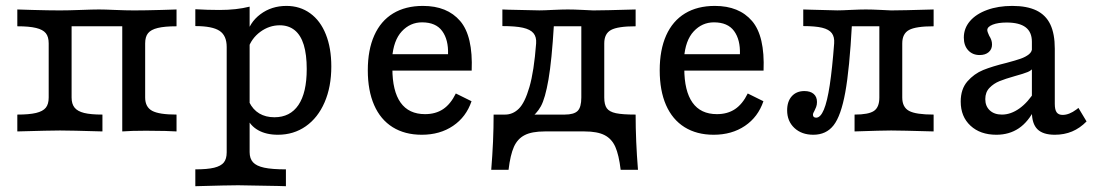

<svg xmlns="http://www.w3.org/2000/svg" viewBox="-20 -447 3727 653"><path d="M145.6 -115.3V-299.5Q145.6 -322.1 135.7 -334.2Q125.9 -346.3 102.8 -351.9Q79.6 -357.6 38.9 -357.6V-414.8L89.5 -413.2Q147.3 -411.6 183.5 -411.6Q211.4 -411.6 255 -413.2Q295.9 -414.8 316.3 -414.8Q336.5 -414.8 370.9 -413.2Q409.1 -411.6 435.9 -411.6Q472 -411.6 529.8 -413.2L580.4 -414.8V-357.6Q539.7 -357.6 516.6 -351.9Q493.4 -346.3 483.6 -334.2Q473.7 -322.1 473.7 -299.5V-115.3Q473.7 -83.1 497.3 -70.2Q520.8 -57.3 580.4 -57.3V0Q561.7 -0.8 542.2 -1.6L476.6 -2.4Q425.7 -2.4 395.8 0V-363.3L402 -357.6H219.6L223.5 -363.3V-115.3Q223.5 -93.5 233.6 -81Q243.6 -68.5 266 -62.9Q288.3 -57.3 328.4 -57.3V0Q220.4 -3.2 184.1 -3.2Q151.8 -3.2 38.9 0V-57.3Q79.6 -57.3 102.8 -62.9Q125.9 -68.5 135.7 -80.6Q145.6 -92.7 145.6 -115.3Z M751 71V-287.3Q751 -326 726.7 -342.1Q702.3 -358.3 644.3 -358.3V-415.6Q685.6 -413.1 726.5 -413.1Q784.3 -413.1 829 -424.4V70.4Q829 92.3 840.5 104.9Q852.1 117.6 878.6 123.3Q905.1 129 952.4 129V186.3L925.6 185.5Q816.4 183.1 789.9 183.1Q756.8 183.1 644.3 186.3V129Q685.1 129 708.3 123.4Q731.4 117.7 741.2 105.6Q751 93.5 751 71ZM819.1 -48.4 827.5 -99.9Q840.1 -74.1 861.9 -61.1Q883.7 -48.2 913.2 -48.2Q966.8 -48.2 995 -89.9Q1023.2 -131.6 1023.2 -212.2Q1023.2 -261.2 1013.1 -294.4Q1002.9 -327.6 982.2 -344.3Q961.4 -361 931.5 -361Q895.8 -361 865.4 -338.8Q835.1 -316.5 823.4 -280.7L817.8 -324.2Q827.8 -370.2 865.5 -398.5Q903.3 -426.9 954.2 -426.9Q1000.2 -426.9 1034.9 -401.8Q1069.7 -376.7 1088.2 -330.1Q1106.8 -283.6 1106.8 -221.1Q1106.8 -151.5 1083.9 -98.9Q1061.1 -46.3 1019.9 -17.5Q978.8 11.3 925.1 11.3Q885.5 11.3 858 -4.2Q830.6 -19.6 819.1 -48.4Z M1230.9 -208.1Q1230.9 -277.4 1253 -326.7Q1275 -375.9 1317 -401.4Q1359.1 -426.9 1418.5 -426.9Q1501 -426.9 1545 -375.6Q1589 -324.3 1584.2 -206.9H1283.7L1282.8 -262.6H1503.8Q1505.5 -311.8 1483.9 -341.4Q1462.4 -371 1415.4 -371Q1375.1 -371 1346.6 -340.4Q1318.1 -309.8 1313.6 -249.2L1316.1 -245.8Q1314.5 -230.3 1314.5 -214.2Q1314.5 -137.5 1342.4 -98.1Q1370.3 -58.8 1425.6 -58.8Q1461.5 -58.8 1487 -75.8Q1512.5 -92.8 1530.3 -129.1L1583.7 -102.7Q1565.4 -49 1520.8 -18.9Q1476.3 11.3 1414.4 11.3Q1356.8 11.3 1315.4 -14.5Q1274 -40.4 1252.5 -89.6Q1230.9 -138.8 1230.9 -208.1Z M1658.8 -57.3H1900.6Q1932 -57.3 1944.6 -69.8Q1957.1 -82.3 1957.1 -115.3V-362.2L1962.6 -357.6H1855.3L1863.9 -363Q1856.6 -241.2 1845.4 -176.6Q1834.2 -112.1 1819.5 -85.5Q1804.7 -58.9 1780.9 -43.5L1697.8 -57.3Q1724.3 -57.3 1744.7 -77.5Q1765.1 -97.7 1780.6 -151Q1796.2 -204.3 1803.4 -299.5Q1805 -321.3 1794.4 -334.1Q1783.7 -347 1758.4 -352.7Q1733.1 -358.3 1688.6 -358.3V-414.8L1709 -414Q1790 -411.8 1814.2 -411.7Q1829 -411.7 1859.9 -413.3Q1893.2 -414.8 1910.8 -414.8Q1931 -414.8 1961.6 -413.3Q1986.9 -411.6 1997.5 -411.6Q2032.4 -411.6 2141.8 -414.8V-357.6Q2081.3 -357.6 2058.2 -345.1Q2035.1 -332.6 2035.1 -299.5V-115.3Q2035.1 -91.1 2043.7 -78.9Q2052.4 -66.8 2074.7 -62Q2097 -57.3 2141.8 -57.3Q2141.8 -12.2 2143.8 34.6Q2145.8 81.3 2149.8 130.5H2090.9Q2084.9 79.9 2072.8 52.5Q2060.6 25.1 2036.2 12.6Q2011.7 0 1968 0H1832.6Q1788.9 0 1764.4 12.6Q1740 25.1 1727.8 52.5Q1715.6 79.9 1709.6 130.5H1650.7Q1654.7 81.3 1656.8 34.6Q1658.8 -12.2 1658.8 -57.3Z M2223.7 -208.1Q2223.7 -277.4 2245.7 -326.7Q2267.8 -375.9 2309.8 -401.4Q2351.8 -426.9 2411.3 -426.9Q2493.7 -426.9 2537.7 -375.6Q2581.7 -324.3 2576.9 -206.9H2276.4L2275.6 -262.6H2496.5Q2498.2 -311.8 2476.7 -341.4Q2455.1 -371 2408.1 -371Q2367.9 -371 2339.4 -340.4Q2310.8 -309.8 2306.4 -249.2L2308.8 -245.8Q2307.3 -230.3 2307.3 -214.2Q2307.3 -137.5 2335.2 -98.1Q2363 -58.8 2418.3 -58.8Q2454.2 -58.8 2479.7 -75.8Q2505.3 -92.8 2523.1 -129.1L2576.4 -102.7Q2558.2 -49 2513.6 -18.9Q2469 11.3 2407.1 11.3Q2349.6 11.3 2308.2 -14.5Q2266.8 -40.4 2245.2 -89.6Q2223.7 -138.8 2223.7 -208.1Z M2657.1 -71.7Q2657.1 -102.1 2672.9 -119.7Q2688.8 -137.3 2715.7 -137.3Q2736 -137.3 2747.3 -127.6Q2758.6 -117.9 2758.6 -100.1Q2758.6 -90.3 2755.7 -83Q2752.8 -75.6 2750.1 -70.4Q2748.3 -67 2746.6 -63.6Q2744.9 -60.1 2744.9 -56.7Q2744.9 -51.7 2747.8 -49.3Q2750.7 -46.8 2755.8 -46.8Q2770.6 -46.8 2782 -74.1Q2793.5 -101.4 2802 -157.5Q2810.5 -213.5 2817 -299.5Q2818.6 -321.3 2809.1 -334.1Q2799.5 -347 2776.1 -352.7Q2752.6 -358.3 2711.9 -358.3V-414.8L2737.7 -414Q2809.6 -411.8 2827.8 -411.7Q2842.6 -411.7 2873.4 -413.3Q2906.8 -414.8 2924.4 -414.8Q2944.6 -414.8 2975.2 -413.3Q3000.5 -411.6 3011.1 -411.6Q3045.9 -411.6 3155.3 -414.8V-357.6Q3094.9 -357.6 3071.8 -345.1Q3048.6 -332.6 3048.6 -299.5V-115.3Q3048.6 -82.3 3071.8 -69.8Q3094.9 -57.3 3155.3 -57.3V0Q3042.9 -3.2 3010.8 -3.2Q2980.6 -3.2 2886.4 0V-57.3Q2934.1 -57.3 2952.4 -69.8Q2970.7 -82.3 2970.7 -115.3V-362.2L2976.1 -357.6H2868.8L2877.4 -363Q2869.3 -212.6 2854.8 -132.8Q2840.2 -53 2815.1 -20.9Q2790 11.3 2746.1 11.3Q2706.4 11.3 2681.7 -11.8Q2657.1 -35 2657.1 -71.7Z M3489.5 -66.5V-305Q3489.5 -338.1 3468.2 -354.2Q3446.9 -370.4 3403.6 -370.4Q3374.5 -370.4 3356.2 -363.2Q3337.8 -355.9 3337.8 -344.6Q3337.8 -341.2 3339.9 -335.8Q3341.9 -330.4 3344.3 -325.4Q3349 -318.1 3351.5 -310.8Q3353.9 -303.6 3353.9 -295.6Q3353.9 -279.4 3342.5 -269.6Q3331 -259.8 3311.8 -259.8Q3287.7 -259.8 3272.8 -276Q3258 -292.2 3258 -319.1Q3258 -350.7 3278.8 -375.1Q3299.6 -399.4 3337.1 -413.1Q3374.6 -426.9 3422.8 -426.9Q3472.9 -426.9 3505 -411.4Q3537 -395.8 3552.2 -363.9Q3567.4 -332 3567.4 -281.4V-93.7Q3567.4 -73.6 3573.8 -64.9Q3580.2 -56.2 3594 -56.2Q3605.2 -56.2 3616.8 -60.8Q3628.5 -65.4 3640.9 -74.6L3647.8 -80L3675.4 -34Q3653 -11.1 3626.3 0.1Q3599.6 11.3 3567.6 11.3Q3527.2 11.3 3508.3 -7.5Q3489.5 -26.3 3489.5 -66.5ZM3247.4 -101.5Q3247.4 -143.9 3270.1 -170.1Q3292.9 -196.2 3324 -208.9Q3355.2 -221.5 3403.3 -233.2Q3434.9 -241.6 3451.6 -247.5Q3468.2 -253.4 3479.3 -262.2Q3490.3 -271 3490.3 -284.3L3495 -218.6Q3489.6 -208 3475.4 -202.1Q3461.3 -196.3 3430.9 -188Q3399.1 -179 3379.3 -171Q3359.6 -163 3345.3 -148.2Q3331 -133.5 3331 -109.8Q3331 -85.9 3346.3 -71.6Q3361.6 -57.3 3387.6 -57.3Q3417.9 -57.3 3447.3 -78.3Q3476.6 -99.3 3500.7 -138.6L3500.1 -78.1Q3477.5 -32.6 3444.9 -10.6Q3412.3 11.3 3368.7 11.3Q3313.9 11.3 3280.7 -19.5Q3247.4 -50.3 3247.4 -101.5Z"/></svg>

Font: Playfair Micro SmCond SmLight
Style: Regular
Weight: 360
Width: 4
Designer: Claus Eggers Sørensen
Foundry: Claus Eggers Sørensen
Version: Version 2.100;Glyphs 3.2 (3219)